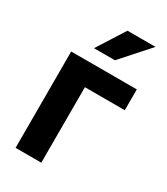

<svg xmlns="http://www.w3.org/2000/svg" viewBox="-186 -830 792 912"><g transform="rotate(30 209.5 -374.0)"><path d="M414.1 -414.1H195.3V0H54.2V-528.3H414.1ZM236.3 -747.6H390.1L254.9 -596.2H140.1Z"/></g></svg>

Font: Robotiche
Style: Bold
Weight: 700
Designer: Google
Version: Version 2.001150; 2014